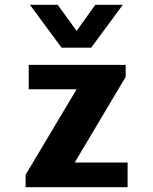

<svg xmlns="http://www.w3.org/2000/svg" viewBox="-20 -782 640 802"><path d="M87 0V-52L300 -409H100V-511H505V-461L292 -103H513V0ZM493 -762 361 -583H237L105 -762H221L300 -653L378 -762Z"/></svg>

Font: Chivo Mono Medium
Style: Bold
Weight: 700
Monospace: yes
Version: Version 1.008